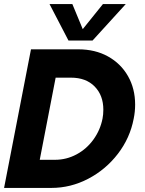

<svg xmlns="http://www.w3.org/2000/svg" viewBox="-26 -922 711 942"><path d="M126 -680H358Q441 -680 504 -645Q567 -610 602 -548.5Q637 -487 637 -409Q637 -374 630 -340Q612 -245 552.5 -167.5Q493 -90 407 -45Q321 0 226 0H-6ZM244 -138Q300 -138 349.5 -164.5Q399 -191 432.5 -237.5Q466 -284 477 -340Q481 -360 481 -384Q481 -454 438.5 -497.5Q396 -541 322 -541H247L169 -138ZM217 -902H329L380 -779L479 -902H591L428 -723H310Z"/></svg>

Font: Teachers
Style: Bold Italic
Weight: 700
Designer: Alfredo Marco Pradil & Chank Diesel
Version: Version 0.009